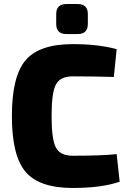

<svg xmlns="http://www.w3.org/2000/svg" viewBox="-20 -921 636 953"><path d="M310 -901H365Q416 -901 416 -851V-802Q416 -752 365 -752H310Q259 -752 259 -802V-851Q259 -901 310 -901ZM559 -156 574 -19Q484 12 341 12Q175 12 107 -68Q39 -148 39 -345Q39 -542 107 -622Q175 -702 341 -702Q467 -702 559 -677L545 -539Q443 -542 341 -542Q279 -542 257.5 -501.5Q236 -461 236 -345Q236 -229 257.5 -188.5Q279 -148 341 -148Q486 -148 559 -156Z"/></svg>

Font: Ezarion Extra Bold
Style: Regular
Weight: 800
Designer: Natanael Gama
Version: Version 1.001;PS 001.001;hotconv 1.0.70;makeotf.lib2.5.58329